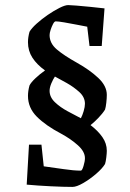

<svg xmlns="http://www.w3.org/2000/svg" viewBox="-20 -631 512 755"><path d="M248 -611Q257 -611 281 -609Q305 -607 335.5 -604Q366 -601 391 -598L380 -450H332L323 -526Q307 -529 281.5 -534Q256 -539 232.5 -543Q209 -547 199 -547Q194 -547 188.5 -536.5Q183 -526 179 -513.5Q175 -501 175 -493Q175 -461 203 -437Q231 -413 283 -384Q333 -356 366.5 -324.5Q400 -293 400 -258Q400 -245 398 -227Q396 -209 393 -200Q383 -184 366.5 -167Q350 -150 336 -139Q365 -117 382.5 -92Q400 -67 400 -38Q400 -29 398 -12Q396 5 393 14Q382 32 357.5 53Q333 74 307 89Q281 104 265 104Q231 104 179.5 101.5Q128 99 85 95L94 -62H143L152 23Q190 28 230 34Q270 40 298 40Q303 40 308.5 21.5Q314 3 314 -9Q314 -35 286 -60Q258 -85 221 -105Q160 -137 125 -172Q90 -207 90 -254Q90 -273 96 -295Q102 -307 119.5 -323.5Q137 -340 157 -354Q125 -377 107.5 -404Q90 -431 90 -465Q90 -484 96 -506Q104 -520 124 -538Q144 -556 168 -572.5Q192 -589 214 -600Q236 -611 248 -611ZM196 -330Q189 -320 182 -303.5Q175 -287 175 -274Q175 -249 196 -229Q217 -209 246 -193.5Q275 -178 298 -166Q304 -177 309 -194Q314 -211 314 -223Q314 -249 292 -269Q270 -289 242.5 -304.5Q215 -320 196 -330Z"/></svg>

Font: Grenze Gotisch
Style: Regular
Weight: 400
Designer: Renata Polastri
Foundry: Omnibus-Type
Version: Version 1.001